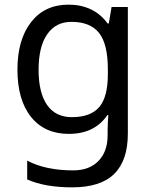

<svg xmlns="http://www.w3.org/2000/svg" viewBox="-20 -566 655 826"><path d="M275 -546Q328 -546 370.5 -526Q413 -506 443 -465H448L460 -536H530V9Q530 124 471.5 182Q413 240 290 240Q232 240 183.5 231.5Q135 223 97 206V125Q176 167 295 167Q364 167 403.5 126.5Q443 86 443 16V-5Q443 -17 444 -39.5Q445 -62 446 -71H442Q414 -30 372.5 -10Q331 10 276 10Q172 10 113.5 -63Q55 -136 55 -267Q55 -395 113.5 -470.5Q172 -546 275 -546ZM287 -472Q220 -472 183 -418.5Q146 -365 146 -266Q146 -167 182.5 -114.5Q219 -62 289 -62Q370 -62 407 -105.5Q444 -149 444 -246V-267Q444 -377 406 -424.5Q368 -472 287 -472Z"/></svg>

Font: Noto Sans Vithkuqi
Style: Regular
Weight: 400
Version: Version 1.001